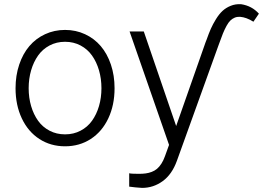

<svg xmlns="http://www.w3.org/2000/svg" viewBox="-20 -698 1275 931"><path d="M55.4 -270.2Q55.4 -332 73.2 -384.8Q90.9 -437.5 122.3 -474.4Q153.8 -511.4 198.5 -532.1Q243.3 -552.9 295.5 -552.9Q347.7 -552.9 392.4 -532.1Q437.1 -511.4 468.6 -474.4Q500 -437.5 517.8 -384.8Q535.5 -332 535.5 -270.2Q535.5 -188.2 505.1 -123.9Q474.8 -59.7 420.1 -24.1Q365.4 11.4 295.5 11.4Q225.5 11.4 170.8 -24.1Q116.1 -59.7 85.8 -123.9Q55.4 -188.2 55.4 -270.2ZM220.2 -64.3Q253.9 -46.5 295.5 -46.5Q337 -46.5 370.7 -64.3Q404.5 -82 426.3 -112.6Q448.2 -143.1 460 -183.6Q471.9 -224.1 471.9 -270.2Q471.9 -316.4 460 -357.1Q448.2 -397.7 426.3 -428.6Q404.5 -459.5 370.6 -477.5Q336.6 -495.4 295.5 -495.4Q254.3 -495.4 220.3 -477.5Q186.4 -459.5 164.6 -428.6Q142.8 -397.7 130.9 -357.1Q119 -316.4 119 -270.2Q119 -224.1 130.9 -183.6Q142.8 -143.1 164.6 -112.6Q186.4 -82 220.2 -64.3ZM1035.2 -466.3 837.7 82Q813.9 147.7 768.8 180.4Q723.7 213.1 669 213.1Q662.3 213.1 636.7 210.6Q611.2 208.1 606.5 207V142Q614 144.9 653.1 144.9Q671.9 144.9 686.4 142.9Q701 141 715.6 135.5Q730.1 130 741.3 120.6Q752.5 111.2 762.4 95.9Q772.4 80.6 779.8 59.7L799.7 4.6L608.3 -545.5H677.2L834.2 -87L976.9 -493.3L981.9 -506Q992.5 -536.2 1002.3 -558.4Q1012.1 -580.6 1027.3 -605.3Q1042.6 -630 1059.1 -645.2Q1075.6 -660.5 1098.9 -669.9Q1122.2 -679.3 1149.1 -677.6Q1201.3 -669.7 1235.4 -631.7L1208.8 -592.7Q1174.4 -614.3 1143.8 -616.5Q1129.6 -617.2 1118.1 -612.4Q1106.5 -607.6 1097.1 -598.5Q1087.7 -589.5 1078.3 -572.3Q1068.9 -555 1060.9 -535.5Q1052.9 -516 1042.3 -485.8Z"/></svg>

Font: Inter Light BETA
Style: Regular
Weight: 300
Designer: Rasmus Andersson
Foundry: rsms
Version: Version 3.011;git-f93a4a705